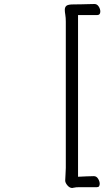

<svg xmlns="http://www.w3.org/2000/svg" viewBox="-20 -786 540 957"><path d="M376 147Q368 147 360.5 147.5Q353 148 345 150Q344 150 342.5 150.5Q341 151 340 151Q327 151 316 138Q305 125 305 114Q305 107 306.5 85Q308 63 308 51V-678Q308 -698 305.5 -712.5Q303 -727 303 -737Q303 -751 311.5 -757.5Q320 -764 346 -764Q363 -764 385 -764.5Q407 -765 425.5 -765.5Q444 -766 450 -766H451Q464 -766 472 -753.5Q480 -741 480 -729Q480 -711 465 -711H369V95Q394 94 411.5 93Q429 92 448 92Q461 92 469 105Q477 118 477 130Q477 137 474 142Q471 147 463 147Z"/></svg>

Font: Moon Stars Kai HW
Style: Regular
Weight: 400
Designer: GuiWonder
Version: Version 1.101